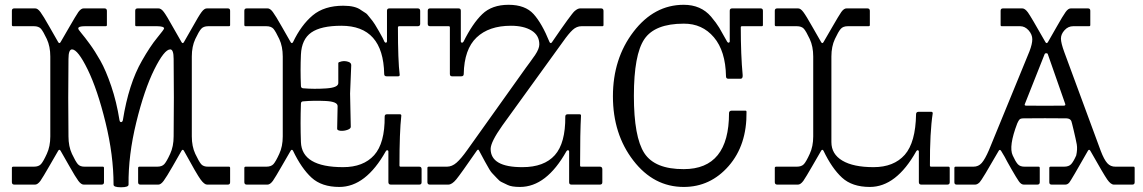

<svg xmlns="http://www.w3.org/2000/svg" viewBox="-20 -774 4792 805"><path d="M848.1 -738.8H935.1Q944.8 -738.8 944.8 -729V-668.9Q944.8 -664.1 939.9 -664.1H853Q833 -664.1 823.2 -652.8Q813.5 -641.6 798.8 -610.4Q784.2 -579.1 784.2 -537.1V-202.1Q784.2 -160.2 798.8 -128.9Q813.5 -97.7 823.2 -85.9Q833 -74.7 853 -75.2H939.9Q944.8 -75.2 944.8 -69.8V-9.8Q944.8 0 935.1 0H848.1Q836.9 0 821.3 -21Q805.7 -42 751 -142.1Q746.1 -149.9 741.2 -142.1Q730.5 -123 704.1 -77.1Q677.7 -31.2 666 -15.6Q654.3 0 644 0H568.8Q559.1 0 559.1 -9.8V-69.8Q559.1 -74.7 564 -75.2H639.2Q659.2 -75.2 668.9 -85.9Q678.7 -96.7 693.4 -128.9Q708 -160.2 708 -202.1Q710 -364.3 708 -526.9Q708 -566.9 693.8 -566.9Q668.9 -566.9 627 -482.9Q585 -398.4 551.3 -260.7Q517.6 -123 519 0Q519 11.2 487.3 11.2Q455.6 11.2 456.1 0Q456.1 -123 422.4 -260.7Q388.7 -398.4 347.7 -482.4Q306.6 -566.4 282.2 -566.9Q267.1 -566.9 267.1 -526.9Q265.1 -363.8 267.1 -202.1Q267.1 -160.2 281.7 -128.9Q296.4 -97.7 306.2 -85.9Q315.9 -74.7 335.9 -75.2H411.1Q416 -75.2 416 -69.8V-9.8Q416 0 405.8 0H331.1Q320.3 0 308.6 -15.6Q296.9 -31.2 271 -77.1Q245.1 -123 233.9 -142.1Q229 -149.9 224.1 -142.1Q212.9 -123 186.5 -77.1Q160.2 -31.2 149.4 -15.6Q137.7 0 127 0H40Q30.3 0 29.8 -9.8V-69.8Q29.8 -74.7 35.2 -75.2H122.1Q142.1 -75.2 151.9 -85.9Q161.6 -96.7 176.3 -128.9Q190.9 -160.2 190.9 -202.1V-537.1Q190.9 -579.1 176.3 -610.4Q161.6 -641.6 151.9 -653.3Q142.1 -664.1 122.1 -664.1H35.2Q30.3 -664.1 29.8 -668.9V-729Q29.8 -738.8 40 -738.8H127Q137.7 -739.3 149.4 -723.6Q161.1 -708 187 -662.1Q212.9 -616.2 224.1 -597.2Q229 -589.4 233.9 -597.2Q245.1 -616.2 271.5 -662.1Q297.9 -708 308.6 -723.6Q320.3 -739.3 331.1 -738.8H418Q427.7 -738.8 428.2 -729V-668.9Q428.2 -664.1 422.9 -664.1H335.9Q308.1 -664.1 308.1 -654.8Q307.6 -650.9 321.3 -634.8Q335 -618.7 356.4 -589.4Q377.9 -560.1 400.9 -519.5Q423.8 -479 446.3 -413.1Q468.8 -347.2 481 -270Q483.4 -258.8 491.2 -263.2Q494.1 -265.1 495.1 -270Q519.5 -422.9 575.2 -519.5Q609.4 -579.6 638.7 -615.2Q668 -650.9 668 -654.8Q668 -663.6 639.2 -664.1H551.8Q546.9 -664.1 546.9 -668.9V-729Q546.9 -738.8 557.1 -738.8H644Q655.3 -739.3 667 -723.6Q678.7 -708 704.1 -662.1Q730 -616.2 741.2 -597.2Q746.1 -589.4 751 -597.2Q762.2 -616.2 788.1 -662.1Q813.5 -708 825.2 -723.6Q836.9 -739.3 848.1 -738.8Z M1590.8 -463.9Q1586.9 -666 1411.1 -666Q1325.7 -666 1285.2 -637.7Q1244.6 -609.4 1241.7 -544.9Q1238.8 -480.5 1241.7 -414.1Q1241.7 -404.3 1251.5 -403.8Q1296.9 -399.9 1347.7 -403.3Q1398.4 -406.7 1398.4 -425.8V-509.8Q1398.4 -513.7 1412.1 -516.6Q1425.8 -519.5 1439.5 -515.1Q1453.1 -511.2 1452.6 -500L1447.8 -381.8L1450.7 -242.2Q1450.7 -234.4 1436.5 -229.5Q1422.9 -224.6 1408.2 -225.6Q1393.6 -227.1 1393.6 -233.9L1395.5 -329.1Q1395.5 -348.1 1345.2 -350.6Q1294.9 -353 1251.5 -349.1Q1241.7 -349.1 1241.7 -338.9Q1238.8 -257.8 1241.7 -178.2Q1245.6 -73.2 1418.5 -73.2Q1503.4 -73.2 1548.8 -123.5Q1593.8 -173.8 1592.8 -285.2Q1592.8 -294.9 1602.5 -294.9H1656.7Q1662.6 -294.9 1662.6 -289.1Q1654.8 -220.2 1654.8 -80.1Q1654.8 -75.2 1659.7 -75.2H1737.8Q1747.6 -75.2 1747.6 -64.9V-9.8Q1747.6 0 1737.8 0H1618.7Q1608.9 0 1608.4 -9.8V-139.2Q1608.4 -143.1 1604.5 -144Q1600.6 -145 1597.7 -140.1Q1513.7 9.8 1402.8 9.8Q1328.6 9.8 1286.1 -29.3Q1243.7 -68.4 1208.5 -142.1Q1203.6 -149.9 1198.7 -142.1Q1187.5 -123 1161.1 -77.1Q1134.8 -31.2 1124 -15.6Q1112.3 0 1101.6 0H1014.6Q1004.9 0 1004.4 -9.8V-69.8Q1004.4 -74.7 1009.8 -75.2H1096.7Q1116.7 -75.2 1126.5 -85.9Q1136.2 -96.7 1150.9 -128.9Q1165.5 -160.2 1165.5 -202.1V-537.1Q1165.5 -579.1 1150.9 -610.4Q1136.2 -641.6 1126.5 -653.3Q1116.7 -664.1 1096.7 -664.1H1009.8Q1004.9 -664.1 1004.4 -668.9V-729Q1004.4 -738.8 1014.6 -738.8H1101.6Q1112.3 -739.3 1124 -723.6Q1135.7 -708 1161.6 -662.1Q1187.5 -616.2 1198.7 -597.2Q1203.6 -589.4 1208.5 -597.2Q1242.7 -668.9 1291 -709.5Q1339.4 -750 1419.4 -750Q1470.2 -750 1494.1 -731.4Q1505.9 -723.1 1512.2 -719.7Q1518.6 -716.3 1528.3 -703.1Q1538.1 -689.9 1542 -686Q1548.3 -678.7 1568.8 -643.1Q1588.9 -607.9 1591.8 -599.1Q1594.7 -594.2 1598.6 -595.2Q1602.5 -596.2 1602.5 -600.1V-729Q1602.5 -738.8 1612.8 -738.8H1731.4Q1741.2 -738.8 1741.7 -729V-673.8Q1741.7 -664.1 1731.4 -664.1H1653.8Q1648.9 -664.1 1648.4 -659.2Q1648.4 -519 1655.8 -460Q1655.8 -454.1 1649.4 -454.1H1600.6Q1590.8 -454.1 1590.8 -463.9Z M2284.2 -597.2Q2289.1 -589.4 2294.4 -597.2Q2375.5 -715.8 2389.2 -727.5Q2402.8 -739.3 2413.1 -738.8H2500Q2509.8 -738.8 2510.3 -729V-668.9Q2510.3 -664.1 2505.4 -664.1H2418Q2397.9 -664.1 2381.3 -648.9Q2364.7 -633.8 2340.3 -599.1L2086.4 -248Q2037.6 -179.2 2037.1 -149.9Q2037.1 -72.8 2170.4 -73.2Q2261.2 -73.2 2306.2 -123.5Q2351.1 -173.8 2350.1 -285.2Q2350.1 -294.9 2360.4 -294.9H2410.2Q2416 -294.9 2416 -289.1Q2412.1 -220.2 2412.1 -80.1Q2412.1 -75.2 2417 -75.2H2495.1Q2504.9 -75.2 2505.4 -64.9V-9.8Q2505.4 0 2495.1 0H2376Q2366.2 0 2366.2 -9.8V-139.2Q2366.2 -143.1 2362.3 -144Q2358.4 -145 2355 -140.1Q2271 9.8 2160.2 9.8Q2125 9.8 2108.4 1.5Q2091.8 -6.8 2083 -10.7Q2074.2 -14.6 2063 -27.3Q2051.8 -40 2043.5 -47.9Q2035.2 -55.7 2013.2 -96.7Q1991.2 -138.2 1987.8 -144Q1984.4 -149.9 1979 -142.1Q1911.1 -43.9 1893.1 -22Q1875 0 1859.4 0H1782.2Q1772.5 0 1772 -9.8V-69.8Q1772 -74.7 1777.3 -75.2H1854Q1875 -75.2 1894 -91.8Q1913.1 -108.4 1939 -145L2185.1 -490.2Q2189.9 -497.1 2201.7 -512.7Q2213.4 -528.3 2223.6 -543.5Q2241.2 -569.8 2241.2 -587.9Q2241.2 -626 2208.5 -646Q2175.8 -666 2122.1 -666Q2029.8 -666 1978 -616.7Q1926.3 -567.4 1924.3 -463.9Q1924.3 -454.1 1914.1 -454.1H1875Q1866.2 -454.1 1866.2 -463.9V-659.2Q1866.2 -664.1 1861.3 -664.1H1783.2Q1773.4 -664.1 1773.4 -673.8V-729Q1773.4 -738.8 1783.2 -738.8H1902.3Q1912.1 -738.8 1912.1 -729V-600.1Q1912.1 -596.2 1916 -595.2Q1919.9 -594.2 1923.3 -599.1Q1961.4 -675.8 2002 -714.8Q2042.5 -753.9 2112.3 -753.9Q2182.1 -753.9 2217.3 -714.8Q2252.4 -675.8 2284.2 -597.2Z M2846.7 -753.9Q2918.9 -753.9 2961.4 -704.1Q2983.9 -677.2 2995.6 -657.7Q3007.3 -638.2 3028.8 -599.1Q3031.7 -594.2 3035.6 -595.2Q3039.6 -596.2 3039.6 -600.1V-729Q3039.6 -738.8 3049.8 -738.8H3168.9Q3178.7 -738.8 3178.7 -729V-668.9Q3178.7 -664.1 3173.8 -664.1H3090.8Q3085.9 -664.1 3085.9 -659.2Q3085.9 -543.9 3093.8 -459Q3094.7 -443.8 3085 -443.8H3033.7Q3023.9 -443.8 3023.9 -454.1Q3022 -560.1 2973.1 -617.7Q2924.3 -675.3 2846.7 -674.8Q2725.6 -674.8 2681.6 -609.9Q2637.7 -544.9 2637.7 -372.1Q2637.7 -199.2 2681.6 -131.8Q2725.6 -64.5 2846.7 -64.9Q3036.6 -64.9 3036.6 -299.8Q3036.6 -309.6 3047.9 -310.1H3105Q3109.9 -310.1 3109.9 -305.2Q3111.8 -166 3035.2 -78.1Q2958.5 9.8 2846.7 9.8Q2720.7 9.8 2635.3 -101.1Q2549.8 -211.9 2549.8 -370.1Q2549.8 -528.3 2636.2 -641.1Q2722.7 -753.9 2846.7 -753.9Z M3529.8 -738.8H3616.7Q3626.5 -738.8 3627 -729V-668.9Q3627 -664.1 3621.6 -664.1H3534.7Q3514.6 -664.1 3504.9 -652.8Q3495.1 -641.6 3480.5 -610.4Q3465.8 -579.1 3465.8 -537.1V-178.2Q3465.8 -127.9 3511.7 -100.6Q3557.6 -73.2 3642.6 -73.2Q3727.5 -73.2 3773.4 -125Q3818.8 -176.8 3820.8 -294.9Q3820.8 -304.7 3830.6 -305.2H3884.8Q3890.6 -305.2 3890.6 -298.8Q3878.4 -219.7 3878.9 -80.1Q3878.9 -75.2 3883.8 -75.2H3956.5Q3961.4 -75.2 3961.9 -69.8V-9.8Q3961.9 0 3951.7 0H3842.8Q3833 0 3832.5 -9.8V-139.2Q3832.5 -143.1 3828.6 -144Q3824.7 -145 3821.8 -140.1Q3737.8 9.8 3627 9.8Q3552.7 9.8 3510.3 -29.3Q3467.8 -68.4 3432.6 -142.1Q3427.7 -149.9 3422.9 -142.1Q3411.6 -123 3385.3 -77.1Q3358.9 -31.2 3348.1 -15.6Q3336.4 0 3325.7 0H3238.8Q3229 0 3228.5 -9.8V-69.8Q3228.5 -74.7 3233.9 -75.2H3320.8Q3340.8 -75.2 3350.6 -85.9Q3360.4 -96.7 3375 -128.9Q3389.6 -160.2 3389.6 -202.1V-537.1Q3389.6 -579.1 3375 -610.4Q3360.4 -641.6 3350.6 -653.3Q3340.8 -664.1 3320.8 -664.1H3233.9Q3229 -664.1 3228.5 -668.9V-729Q3228.5 -738.8 3238.8 -738.8H3325.7Q3336.4 -739.3 3348.1 -723.6Q3359.9 -708 3385.7 -662.1Q3411.6 -616.2 3422.9 -597.2Q3427.7 -589.4 3432.6 -597.2Q3443.8 -616.2 3470.2 -662.1Q3496.6 -708 3507.3 -723.6Q3518.6 -739.3 3529.8 -738.8Z M4359.4 -545.9 4277.3 -338.9Q4273.4 -331.1 4282.2 -331.1Q4360.4 -330.1 4440.4 -331.1Q4448.2 -331.1 4446.3 -337.9L4373.5 -545.9Q4372.6 -550.8 4366.7 -550.8Q4360.8 -550.8 4359.4 -545.9ZM4470.2 -738.8H4541.5Q4551.3 -738.8 4551.3 -729V-668.9Q4551.3 -664.1 4546.4 -664.1H4479.5Q4458.5 -664.1 4443.4 -647.5Q4428.2 -630.9 4428.2 -612.3Q4428.2 -593.8 4442.4 -555.2L4595.2 -141.1Q4608.9 -105 4622.6 -89.8Q4636.2 -74.7 4657.2 -75.2H4732.4Q4737.3 -75.2 4737.3 -69.8V-9.8Q4737.3 0 4727.5 0H4650.4Q4637.2 0 4622.6 -21Q4607.9 -42 4551.3 -142.1Q4546.4 -149.9 4541.5 -142.1Q4470.7 -17.6 4463.4 -8.8Q4456.1 0 4446.3 0H4389.2Q4379.4 0 4379.4 -9.8V-69.8Q4379.4 -74.7 4384.3 -75.2H4441.4Q4461.4 -75.2 4471.2 -85.9Q4481 -96.7 4492.2 -122.1Q4498 -147.9 4494.6 -168.5Q4490.7 -189.5 4481.9 -226.6Q4473.1 -263.7 4471.7 -266.6Q4466.8 -277.3 4451.2 -277.8Q4360.4 -278.8 4272.5 -277.8Q4259.3 -277.8 4254.9 -273.4Q4250.5 -269 4245.1 -256.8Q4208 -159.7 4226.1 -122.1Q4237.3 -97.2 4247.1 -85.9Q4256.8 -74.7 4277.3 -75.2H4334.5Q4339.4 -75.2 4339.4 -69.8V-9.8Q4339.4 0 4329.1 0H4272.5Q4261.2 0 4251.5 -14.2Q4241.7 -28.3 4220.7 -64.9Q4199.7 -101.6 4192.4 -116.2Q4184.1 -130.4 4178.2 -140.1Q4172.4 -149.9 4167.5 -142.1Q4097.2 -19.5 4087.4 -9.8Q4077.6 0 4068.4 0H3991.2Q3981.4 0 3981.4 -9.8V-69.8Q3981.4 -74.7 3986.3 -75.2H4061.5Q4082.5 -75.2 4096.2 -90.8Q4109.9 -106.4 4126.5 -145L4296.4 -559.1Q4308.1 -589.8 4308.1 -609.4Q4308.1 -628.9 4293 -646.5Q4277.3 -664.1 4257.3 -664.1H4180.2Q4175.3 -664.1 4175.3 -668.9V-729Q4175.3 -738.8 4185.5 -738.8H4266.1Q4277.3 -738.8 4289.6 -722.2Q4301.8 -705.6 4363.3 -597.2Q4368.2 -589.4 4373.5 -597.2Q4384.8 -616.2 4410.6 -662.1Q4436.5 -708 4447.8 -723.6Q4459 -739.3 4470.2 -738.8Z"/></svg>

Font: BrevierViennese-Regular
Style: Regular
Weight: 400
Designer: Johannes Lang & Ellmer Stefan
Foundry: Johannes Lang & Ellmer Stefan
Version: Version 1.001;PS 001.001;hotconv 1.0.70;makeotf.lib2.5.58329